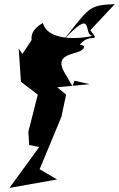

<svg xmlns="http://www.w3.org/2000/svg" viewBox="-20 -856 579 935"><path d="M369 -639C418 -700 474 -640 420 -709L539 -836C406 -830 417 -819 284 -655C447 -833 380 -681 432 -682C364 -664 211 -657 189 -744C187 -742 126 -714 134 -661L89 -593L71 -620L82 -458L164 -395L118 -214L122 -150L171 -140L26 59L258 18L173 -32L279 -287L302 -395L259 -431L417 -446L343 -463L333 -436L298 -496C223 -616 395 -580 389 -632Z"/></svg>

Font: Asimov Silicon
Style: Regular
Weight: 400
Designer: Google
Version: Version 2.000980; 2014